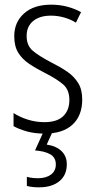

<svg xmlns="http://www.w3.org/2000/svg" viewBox="-20 -562 408 822"><path d="M332 -136Q332 -67 290.5 -28.5Q249 10 171 10Q128 10 94.5 0.5Q61 -9 38 -22V-78Q64 -61 98.5 -50Q133 -39 170 -39Q224 -39 250.5 -64.5Q277 -90 277 -134Q277 -177 251 -200Q225 -223 172 -250Q134 -269 104.5 -289Q75 -309 58 -336.5Q41 -364 41 -407Q41 -467 83 -504.5Q125 -542 199 -542Q235 -542 267.5 -533.5Q300 -525 327 -510L305 -465Q283 -479 255 -487Q227 -495 198 -495Q150 -495 122 -472Q94 -449 94 -408Q94 -367 120.5 -344.5Q147 -322 201 -294Q239 -275 268 -255Q297 -235 314.5 -207Q332 -179 332 -136ZM266 141Q266 188 234 214Q202 240 147 240Q116 240 95 234V195Q116 201 143 201Q177 201 198 185.5Q219 170 219 142Q219 112 195 98.5Q171 85 130 82L167 0H206L180 57Q221 63 243.5 85Q266 107 266 141Z"/></svg>

Font: Noto Sans Devanagari UI Condensed Light
Style: Regular
Weight: 300
Width: 3
Designer: Jelle Bosma - Monotype Design Team
Foundry: Monotype Imaging Inc.
Version: Version 2.004; ttfautohint (v1.8.4.7-5d5b)